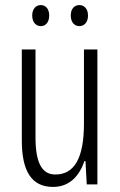

<svg xmlns="http://www.w3.org/2000/svg" viewBox="-20 -727 472 757"><path d="M107 -666C107 -640 121 -624 141 -624C160 -624 174 -639 174 -666C174 -692 160 -707 141 -707C121 -707 107 -691 107 -666ZM259 -666C259 -640 273 -624 293 -624C312 -624 327 -639 327 -666C327 -692 312 -707 293 -707C273 -707 259 -692 259 -666ZM364 -532H311V-240C311 -103 273 -39 198 -39C146 -39 120 -84 120 -185V-532H66V-173C66 -56 102 10 189 10C257 10 294 -37 313 -92H317L322 0H364Z"/></svg>

Font: Noto Sans Khmer UI ExtraCondensed Light
Style: Regular
Weight: 300
Width: 2
Designer: Danh Hong and the Monotype Design Team
Foundry: Monotype Imaging Inc.
Version: Version 2.002